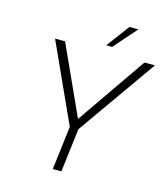

<svg xmlns="http://www.w3.org/2000/svg" viewBox="-127 -979 938 1077"><g transform="rotate(15 342.0 -440.5)"><path d="M684 -710 362 -253 331 0H281L312 -253L104 -710H162L345 -308L623 -710ZM425 -748H391L490 -881H542Z"/></g></svg>

Font: Josefin Sans Light
Style: Italic
Weight: 300
Italic angle: -7°
Designer: Santiago Orozco
Foundry: Typemade
Version: Version 2.000